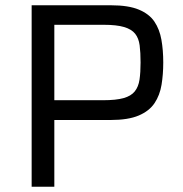

<svg xmlns="http://www.w3.org/2000/svg" viewBox="-20 -708 692 728"><path d="M100 0V-688H401Q467 -688 506.5 -671.5Q546 -655 565.5 -626Q585 -597 592 -557.5Q599 -518 599 -471Q599 -426 592.5 -386.5Q586 -347 566 -317Q546 -287 506 -270Q466 -253 399 -253H186V0ZM186 -328H371Q420 -328 448.5 -336Q477 -344 491 -361.5Q505 -379 509 -406Q513 -433 513 -471Q513 -509 509.5 -536Q506 -563 492.5 -580Q479 -597 450.5 -605.5Q422 -614 373 -614H186Z"/></svg>

Font: Saira Thin
Style: Regular
Weight: 400
Version: Version 1.101